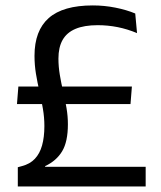

<svg xmlns="http://www.w3.org/2000/svg" viewBox="-20 -670 577 690"><path d="M449 -296H41L46 -359H454ZM143 -73.5 141.5 -70.5H503.5V0H44V-69L58.5 -73Q87.5 -80.5 105.2 -99.2Q123 -118 131.2 -147.5Q139.5 -177 139.5 -217Q139.5 -248 134.2 -279Q129 -310 121.8 -341.5Q114.5 -373 109.2 -404.8Q104 -436.5 104 -469.5Q104 -560 155.2 -605.2Q206.5 -650.5 313.5 -650.5Q355 -650.5 395 -642.5Q435 -634.5 466 -621.5L472.5 -551Q438 -565.5 402.8 -572.5Q367.5 -579.5 331 -579.5Q282.5 -579.5 251.2 -566.2Q220 -553 205 -526.5Q190 -500 190 -459.5Q190 -430.5 195 -400.8Q200 -371 207 -341.2Q214 -311.5 219 -282Q224 -252.5 224 -223.5Q224 -160.5 203.2 -126.2Q182.5 -92 143 -73.5Z"/></svg>

Font: Anek Kannada
Style: Regular
Weight: 400
Version: Version 1.003